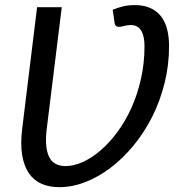

<svg xmlns="http://www.w3.org/2000/svg" viewBox="-20 -746 720 774"><path d="M434.5 -707Q458 -716 478.2 -720.8Q498.5 -725.5 523.5 -725.5Q558.5 -725.5 584.5 -714.2Q610.5 -703 627.8 -681.8Q645 -660.5 653.2 -629.8Q661.5 -599 661.5 -560.5Q661.5 -482.5 643.2 -410Q625 -337.5 593 -274.2Q561 -211 518 -159Q475 -107 426 -69.8Q377 -32.5 324 -12Q271 8.5 219 8.5Q178.5 8.5 147.2 -5.2Q116 -19 96.2 -48Q76.5 -77 69.2 -121.5Q62 -166 69.5 -227.5L129.5 -717H229L168.5 -227.5Q163.5 -187 166.5 -158.2Q169.5 -129.5 179.2 -111.2Q189 -93 205.5 -84.8Q222 -76.5 244 -76.5Q277.5 -76.5 314 -93Q350.5 -109.5 386 -140.2Q421.5 -171 453.5 -214.2Q485.5 -257.5 509.8 -311.2Q534 -365 548.2 -427.8Q562.5 -490.5 562.5 -559.5Q562.5 -577 559.8 -592.5Q557 -608 550.8 -619.8Q544.5 -631.5 533.8 -638.2Q523 -645 507.5 -645Q499 -645 489 -643.2Q479 -641.5 470 -639Q460.5 -636.5 452 -639Q443.5 -641.5 441.5 -656L434.5 -707Z"/></svg>

Font: Lato Medium
Style: Italic
Weight: 500
Italic angle: -7°
Designer: Lukasz Dziedzic
Foundry: tyPoland Lukasz Dziedzic
Version: Version 2.006; 2014-01-15